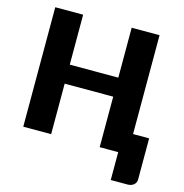

<svg xmlns="http://www.w3.org/2000/svg" viewBox="-127 -845 1083 1131"><g transform="rotate(15 415.0 -279.0)"><path d="M804.5 -125.5V124Q804.5 145 789.8 157.5Q775 170 751.5 170H649.5V0H536.5V-308H240.5V0H70.5V-728.5H240.5V-424H536.5V-728.5H706.5V-125.5Z"/></g></svg>

Font: Lato ExtraBold
Style: Regular
Weight: 800
Designer: Lukasz Dziedzic with Adam Twardoch and Botio Nikoltchev
Foundry: tyPoland Lukasz Dziedzic
Version: Version 2.015; 2015-08-06; http://www.latofonts.com/